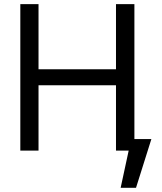

<svg xmlns="http://www.w3.org/2000/svg" viewBox="-20 -727 784 927"><path d="M78.1 -707H166V-392.6H540V-707H628.9V0H540V-315.4H166V0H78.1ZM636.7 179.7H562.5L613.3 -55.7H710.9Z"/></svg>

Font: Pretendard Std Variable
Style: Regular
Weight: 400
Designer: Base glyphs from Inter by Rasmus Andersson; Hangeul glyphs from Noto Sans CJK(Source Han Sans) by Jang Soo-young and Kan
Foundry: Kil Hyung-jin
Version: Version 1.309;Glyphs 3.2 (3225)